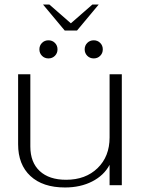

<svg xmlns="http://www.w3.org/2000/svg" viewBox="-20 -818 628 848"><path d="M60 -181V-490H114V-171Q114 -101 155.5 -62.5Q197 -24 272 -24Q358 -24 411 -75.5Q464 -127 464 -211V-490H518V0H464V-90Q439 -43 387 -16.5Q335 10 267 10Q169 10 114.5 -40.5Q60 -91 60 -181ZM170 -798H198L293 -715L388 -798H416L320 -683H266ZM154 -600Q154 -617 165.5 -628.5Q177 -640 194 -640Q211 -640 222.5 -628.5Q234 -617 234 -600Q234 -583 222.5 -571.5Q211 -560 194 -560Q177 -560 165.5 -571.5Q154 -583 154 -600ZM354 -600Q354 -617 365.5 -628.5Q377 -640 394 -640Q411 -640 422.5 -628.5Q434 -617 434 -600Q434 -583 422.5 -571.5Q411 -560 394 -560Q377 -560 365.5 -571.5Q354 -583 354 -600Z"/></svg>

Font: Fahkwang ExtraLight
Style: Regular
Weight: 275
Designer: Suppakit Chalermlarp | Katatrad Co.,Ltd.
Foundry: Cadson Demak Co.,Ltd.
Version: Version 1.000; ttfautohint (v1.6)